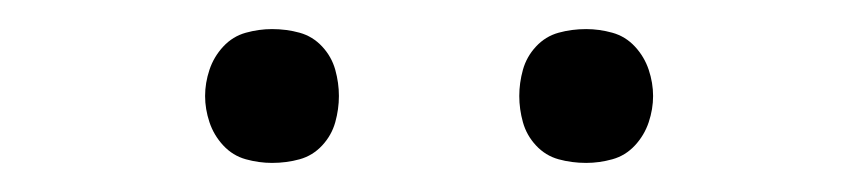

<svg xmlns="http://www.w3.org/2000/svg" viewBox="-20 -746 590 132"><path d="M383 -634Q373 -634 364 -636.5Q355 -639 348.5 -646Q342 -653 339.5 -662Q337 -671 337 -680Q337 -689 339.5 -698Q342 -707 348.5 -714Q355 -721 364 -723.5Q373 -726 383 -726Q392 -726 401 -723.5Q410 -721 416.5 -714Q423 -707 426 -698Q429 -689 429 -680Q429 -671 426 -662Q423 -653 416.5 -646Q410 -639 401 -636.5Q392 -634 383 -634ZM167 -634Q158 -634 149 -636.5Q140 -639 133.5 -646Q127 -653 124 -662Q121 -671 121 -680Q121 -689 124 -698Q127 -707 133.5 -714Q140 -721 149 -723.5Q158 -726 167 -726Q177 -726 186 -723.5Q195 -721 201.5 -714Q208 -707 210.5 -698Q213 -689 213 -680Q213 -671 210.5 -662Q208 -653 201.5 -646Q195 -639 186 -636.5Q177 -634 167 -634Z"/></svg>

Font: Lode Dark
Style: Regular
Weight: 400
Monospace: yes
Designer: Belleve Invis
Foundry: Belleve Invis
Version: Version 29.2.0; ttfautohint (v1.8.3)